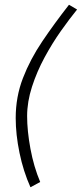

<svg xmlns="http://www.w3.org/2000/svg" viewBox="-20 -754 344 807"><path d="M46 -258Q46 -347 76.5 -426Q107 -505 158 -580.5Q209 -656 270 -734L304 -714Q273 -676 236.5 -624.5Q200 -573 167.5 -513Q135 -453 114.5 -389.5Q94 -326 94 -266Q94 -204 108 -128.5Q122 -53 149 11L108 33Q78 -34 62 -111.5Q46 -189 46 -258Z"/></svg>

Font: Raleway Light
Style: Italic
Weight: 300
Italic angle: -12°
Designer: Matt McInerney, Pablo Impallari, Rodrigo Fuenzalida
Foundry: Matt McInerney, Pablo Impallari, Rodrigo Fuenzalida
Version: Version 4.026